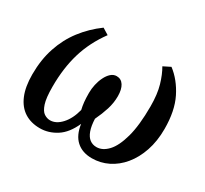

<svg xmlns="http://www.w3.org/2000/svg" viewBox="-122 -748 1003 938"><g transform="rotate(30 379.5 -279.0)"><path d="M192 11Q141.5 11 105 -12.2Q68.5 -35.5 48.8 -82.2Q29 -129 29 -199Q29 -282 51.8 -350.2Q74.5 -418.5 116.5 -473.2Q158.5 -528 216.5 -570.5L252 -548.5Q195.5 -471.5 170 -386.5Q144.5 -301.5 144.5 -196.5Q144.5 -132.5 155 -100.8Q165.5 -69 182 -58.2Q198.5 -47.5 215.5 -47.5Q249.5 -47.5 279.2 -80Q309 -112.5 323 -167.5Q318.5 -186.5 316.2 -207.8Q314 -229 314 -259Q314 -282 319.2 -306.2Q324.5 -330.5 334.8 -351.2Q345 -372 359.2 -384.8Q373.5 -397.5 391 -397.5Q416.5 -397.5 430.5 -375.5Q444.5 -353.5 444.5 -315Q444.5 -277 432.8 -239.8Q421 -202.5 402.5 -164Q404 -124 413.5 -98Q423 -72 439.2 -59.8Q455.5 -47.5 477.5 -47.5Q511.5 -47.5 541 -79Q570.5 -110.5 589 -177.8Q607.5 -245 607.5 -351.5Q607.5 -420.5 593.5 -468.5Q579.5 -516.5 559.5 -550.5L599.5 -570.5Q653.5 -529.5 687.8 -461Q722 -392.5 722 -290.5Q722 -221.5 703 -165.8Q684 -110 651.2 -70.5Q618.5 -31 575.8 -10Q533 11 485.5 11Q431 11 397.8 -19.2Q364.5 -49.5 356.5 -108.5Q328 -44.5 284.2 -16.8Q240.5 11 192 11Z"/></g></svg>

Font: Merriweather 20pt Medium
Style: Italic
Weight: 500
Italic angle: -7.8°
Version: Version 2.101